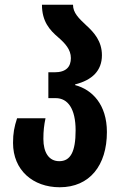

<svg xmlns="http://www.w3.org/2000/svg" viewBox="-20 -780 511 810"><path d="M232 10C358 10 431 -82 431 -223C431 -339 369 -402 297 -421V-424C369 -442 410 -482 410 -547C410 -606 377 -643 344 -673C312 -703 288 -726 288 -760H157C157 -689 190 -653 225 -623C255 -597 279 -571 279 -535C279 -499 260 -475 210 -475H184V-366H215C267 -366 299 -320 299 -230C299 -139 277 -100 230 -100C186 -100 163 -137 163 -194C163 -228 166 -253 172 -281H52C40 -244 35 -218 35 -177C35 -62 119 10 232 10Z"/></svg>

Font: Noto Sans Georgian ExtraCondensed Bold
Style: Regular
Weight: 700
Width: 2
Designer: Monotype Design Team, Akaki Razmadze
Foundry: Google LLC
Version: Version 2.005